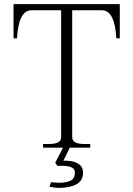

<svg xmlns="http://www.w3.org/2000/svg" viewBox="-20 -720 650 936"><path d="M564 -700V-533H547Q540 -670 476 -670H332V-52Q332 -34 347 -26Q362 -18 392 -18H420V0H320L289 64L300 63L311 64Q342 65 363.5 79.5Q385 94 385 122Q385 161 352.5 178.5Q320 196 265 196Q249 196 221 190L229 168Q236 169 248 170Q260 171 266 171Q304 171 324.5 160.5Q345 150 345 122Q345 105 331.5 97.5Q318 90 298 89L278 88L261 89L249 74L287 0H190V-18H218Q248 -18 263 -26Q278 -34 278 -52V-670H134Q70 -670 63 -533H46V-700Z"/></svg>

Font: Taviraj ExtraLight
Style: Regular
Weight: 275
Designer: Katatrad Team
Foundry: CadsonDemak
Version: Version 1.001